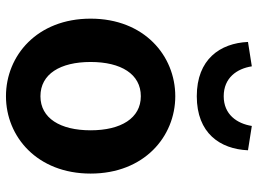

<svg xmlns="http://www.w3.org/2000/svg" viewBox="-134 -746 893 666"><g transform="rotate(90 313.0 -412.5)"><path d="M313.3 13.8C453.3 13.8 581.6 -94.2 581.6 -279.9C581.6 -465.5 453.3 -573.5 313.3 -573.5C172.5 -573.5 44.2 -465.5 44.2 -279.9C44.2 -94.2 172.5 13.8 313.3 13.8ZM313.3 -105.8C236.4 -105.8 194.5 -174.2 194.5 -279.9C194.5 -385.2 236.4 -454 313.3 -454C389.4 -454 431.5 -385.2 431.5 -279.9C431.5 -174.2 389.4 -105.8 313.3 -105.8ZM313.3 -648.1C441.7 -648.1 496.5 -729.1 500.8 -825.7L416.4 -839C408.2 -787.5 376.6 -741.5 313.3 -741.5C249.2 -741.5 217.6 -787.5 209.6 -839L125 -825.7C129.3 -729.1 185.1 -648.1 313.3 -648.1Z"/></g></svg>

Font: Source Han Sans JP VF
Style: Regular
Weight: 250
Designer: Ryoko NISHIZUKA 西塚涼子 (kana, bopomofo & ideographs); Paul D. Hunt (Latin, Greek & Cyrillic); Sandoll Communications 산돌커뮤니
Foundry: Adobe
Version: Version 2.004;hotconv 1.0.118;makeotfexe 2.5.65603